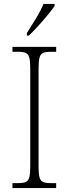

<svg xmlns="http://www.w3.org/2000/svg" viewBox="-20 -951 348 971"><path d="M43 0V-25H73Q97 -25 110 -30.5Q123 -36 128 -54Q133 -72 133 -109V-605Q133 -642 128 -660Q123 -678 110 -683.5Q97 -689 73 -689H43V-714H264V-689H235Q211 -689 198 -683.5Q185 -678 180 -660Q175 -642 175 -605V-109Q175 -72 180 -54Q185 -36 198 -30.5Q211 -25 235 -25H264V0ZM116 -784Q138 -818 162 -857.5Q186 -897 200 -931H256V-921Q245 -904 222 -876Q199 -848 173 -819.5Q147 -791 126 -771H116Z"/></svg>

Font: Noto Serif Armenian SemiCondensed ExtraLight
Style: Regular
Weight: 200
Width: 4
Designer: Monotype Design Team
Foundry: Monotype Imaging Inc.
Version: Version 2.008; ttfautohint (v1.8.4.7-5d5b)